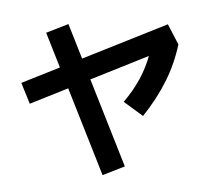

<svg xmlns="http://www.w3.org/2000/svg" viewBox="-90 -894 1180 1065"><g transform="rotate(-10 500.0 -362.0)"><path d="M681 -217 589 -313Q652 -365 698 -423Q744 -481 775 -548L798 -545L74 -393L48 -515L905 -694L943 -574Q903 -474 838.5 -386.5Q774 -299 681 -217ZM533 41 403 67 232 -765 362 -791Z"/></g></svg>

Font: Murecho Thin SemiBold
Style: Regular
Weight: 600
Version: Version 1.010